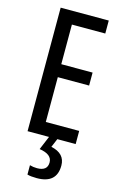

<svg xmlns="http://www.w3.org/2000/svg" viewBox="-141 -773 674 1072"><g transform="rotate(15 195.5 -237.0)"><path d="M348 0H70V-714H348V-639H155V-410H336V-335H155V-76H348ZM302 137Q302 67 221 50L242 0H194L161 79Q234 90 234 137Q234 186 174 186Q152 186 132 180V234Q152 240 187 240Q302 240 302 137Z"/></g></svg>

Font: Noto Sans Display Condensed
Style: Regular
Weight: 400
Width: 3
Designer: Monotype Design Team
Foundry: Monotype Imaging Inc.
Version: Version 1.900